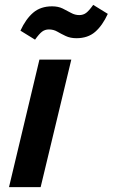

<svg xmlns="http://www.w3.org/2000/svg" viewBox="-20 -769 463 789"><path d="M17 0 142 -524H273L147 0ZM124 -606 64 -643Q86 -691 116.5 -717Q147 -743 194 -743Q219 -743 237.5 -734Q256 -725 272 -716Q288 -707 306 -707Q322 -707 334 -716Q346 -725 363 -749L423 -712Q401 -664 371 -638Q341 -612 294 -612Q269 -612 250 -621Q231 -630 215.5 -639Q200 -648 181 -648Q165 -648 153 -639Q141 -630 124 -606Z"/></svg>

Font: Ubuntu Sans
Style: Bold Italic
Weight: 700
Italic angle: -13.5°
Designer: Dalton Maag Ltd
Foundry: Dalton Maag Ltd
Version: Version 1.006